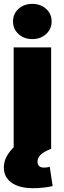

<svg xmlns="http://www.w3.org/2000/svg" viewBox="-26 -777 332 1003"><path d="M45.4 0V-529.3H241.2V0ZM147.9 206.1Q74.7 206.1 34.4 177.5Q-5.9 148.9 -5.9 98.1Q-5.9 65.4 10.3 37.4Q26.4 9.3 51.8 -13.2L241.2 0Q200.7 16.6 185.3 32.5Q169.9 48.3 169.9 67.4Q169.9 83 178.7 90.8Q187.5 98.6 204.6 98.6Q212.4 98.6 219.5 97.4Q226.6 96.2 233.9 94.2L249 194.8Q229.5 200.2 200.4 203.1Q171.4 206.1 147.9 206.1ZM143.1 -572.8Q99.6 -572.8 70.8 -599.1Q42 -625.5 42 -665Q42 -704.6 70.8 -730.7Q99.6 -756.8 142.6 -756.8Q186 -756.8 214.8 -730.7Q243.7 -704.6 243.7 -665Q243.7 -625.5 214.8 -599.1Q186 -572.8 143.1 -572.8Z"/></svg>

Font: Inter 24pt Black
Style: Regular
Weight: 900
Designer: Rasmus Andersson
Foundry: rsms
Version: Version 4.001;git-66647c0bb